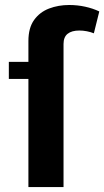

<svg xmlns="http://www.w3.org/2000/svg" viewBox="-20 -760 423 780"><path d="M383.4 -713.5Q357.4 -725.9 325.9 -732.8Q294.3 -739.7 261.3 -739.7Q216.9 -739.7 179.2 -725.3Q141.4 -710.8 118.4 -678.7Q95.4 -646.5 95.4 -593.4V0H238.1V-581.2Q238.1 -609.4 254.7 -622.7Q271.4 -636 302.3 -636Q317.3 -636 332.8 -633Q348.3 -630 361.3 -624.7ZM15.9 -439.2H150.3V-508.7H15.9Z"/></svg>

Font: Estedad-FD VF
Style: Regular
Weight: 100
Designer: Amin Abedi
Version: Version 7.3